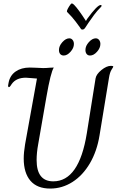

<svg xmlns="http://www.w3.org/2000/svg" viewBox="-20 -1087 691 1117"><path d="M118 -165Q118 -200 126 -248L195 -630Q190 -630 170 -632Q134 -635 131 -635Q74 -635 48 -598Q46 -595 41 -587.5Q36 -580 32 -580Q27 -580 27 -589Q27 -591 30 -606Q38 -648 71 -671Q104 -694 153 -694L186 -693Q214 -691 231 -691Q249 -691 269 -693L293 -694Q275 -667 250 -523L202 -247Q193 -198 193 -156Q193 -32 290 -32Q440 -32 485 -311L536 -631Q540 -655 570 -679.5Q600 -704 626 -704Q639 -704 639 -699Q639 -697 629 -681.5Q619 -666 614 -634L559 -299Q544 -207 503 -137Q462 -67 402 -28.5Q342 10 272 10Q196 10 157 -35.5Q118 -81 118 -165ZM444 -929Q439 -936 420 -961.5Q401 -987 370 -1018Q366 -1024 383 -1051Q393 -1067 398 -1067Q403 -1067 411 -1059Q435 -1035 480 -965L487 -977Q546 -1058 566 -1058Q571 -1058 571 -1054Q571 -1049 566 -1045Q545 -1024 527.5 -1000.5Q510 -977 495.5 -955.5Q481 -934 476 -926Q469 -915 460 -915Q455 -915 452.5 -917Q450 -919 448 -923Q446 -927 444 -929ZM323 -796Q323 -820 343 -842Q363 -864 383 -864Q395 -864 402.5 -854.5Q410 -845 410 -831Q410 -808 390.5 -786Q371 -764 351 -764Q338 -764 330.5 -772.5Q323 -781 323 -796ZM477 -796Q477 -820 497 -842Q517 -864 537 -864Q549 -864 556.5 -854.5Q564 -845 564 -831Q564 -808 544.5 -786Q525 -764 504 -764Q491 -764 484 -773Q477 -782 477 -796Z"/></svg>

Font: Charm
Style: Regular
Weight: 400
Designer: Katatrad Aksorn Co.,Ltd.
Foundry: Cadson Demak Co.,Ltd.
Version: Version 1.001